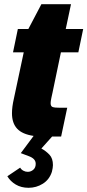

<svg xmlns="http://www.w3.org/2000/svg" viewBox="-20 -650 416 914"><path d="M230 -209Q228 -201 224.5 -184Q221 -167 221 -159Q221 -144 230.5 -140.5Q240 -137 267 -137H300L271 0H228L177 57Q199 69 215.5 86.5Q232 104 232 136Q232 148 227 168Q215 205 184 224.5Q153 244 116 244Q81 244 55 228.5Q29 213 15 189L76 148Q81 157 91 162.5Q101 168 112 168Q127 168 138.5 158Q150 148 150 130Q150 117 141.5 108Q133 99 116 93L79 79L140 -3Q86 -11 61.5 -37.5Q37 -64 37 -111Q37 -141 46 -180L93 -401H42L65 -512H115L177 -630H318L293 -512H376L353 -401H270Z"/></svg>

Font: Decalotype Black Italic
Style: Regular
Weight: 900
Italic angle: -12°
Designer: Alfredo Marco Pradil
Foundry: Alfredo Marco Pradil
Version: Version 1.0